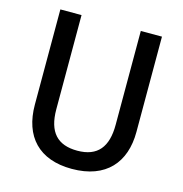

<svg xmlns="http://www.w3.org/2000/svg" viewBox="-107 -905 878 920"><g transform="rotate(15 332.0 -445.0)"><path d="M584 -334V-807H479V-341C479 -232 434 -174 333 -174C235 -174 185 -226 185 -340V-807H80V-335C80 -177 167 -83 330 -83C500 -83 584 -183 584 -334Z"/></g></svg>

Font: Noto Sans Kannada UI SemiCondensed Medium
Style: Regular
Weight: 500
Width: 4
Designer: Jelle Bosma - Monotype Design Team
Foundry: Monotype Imaging Inc.
Version: Version 2.005